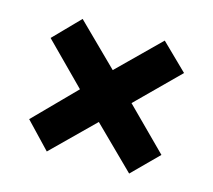

<svg xmlns="http://www.w3.org/2000/svg" viewBox="-70 -649 654 590"><g transform="rotate(15 256.5 -353.5)"><path d="M386 -565 469 -484 337 -353 467 -223 386 -142 255 -271 124 -142 46 -224 173 -353 45 -482 125 -564 255 -436Z"/></g></svg>

Font: Noto Sans Arabic Cond ExtBd
Style: Regular
Weight: 800
Width: 3
Designer: Monotype Design Team, Nadine Chahine, Nizar Qandah and Khaled Hosny
Foundry: Monotype Imaging Inc.
Version: Version 2.012; ttfautohint (v1.8.4.7-5d5b)